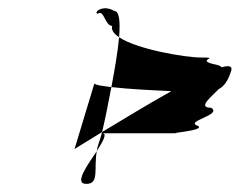

<svg xmlns="http://www.w3.org/2000/svg" viewBox="-20 -658 592 474"><path d="M221 -624C237 -636 239 -594 257 -594C254 -584 261 -575 274 -566C277 -604 275 -631 262 -631C234 -648 210 -627 221 -624ZM164 -290C164 -290 191 -307 232 -332C239 -361 247 -401 255 -443C231 -446 215 -448 213 -452ZM274 -566C271 -531 263 -486 255 -443C296 -438 360 -435 403 -433C344 -400 280 -361 232 -332C228 -316 223 -303 221 -296C220 -292 220 -289 219 -285C234 -309 246 -329 232 -329H420C385 -329 488 -335 469 -347C433 -359 531 -374 501 -392C466 -392 503 -420 520 -438C533 -445 543 -458 551 -484C554 -495 545 -497 527 -492C526 -494 522 -496 515 -498C455 -510 530 -516 477 -516C437 -516 319 -536 274 -566ZM193 -204C226 -204 211 -241 219 -285C195 -249 162 -204 193 -204Z"/></svg>

Font: bitstorm
Style: excnobl
Weight: 400
Version: Version 0.2